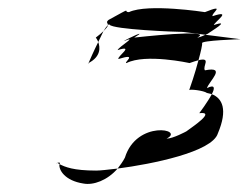

<svg xmlns="http://www.w3.org/2000/svg" viewBox="-20 -666 615 475"><path d="M121 -263C117 -260 120 -262 122 -263ZM122 -263C125 -264 129 -265 128 -261L127 -260ZM198 -510C197 -508 198 -508 199 -510ZM217 -573C217 -573 221 -568 223 -562C228 -572 232 -581 236 -589C232 -585 225 -579 217 -573ZM199 -510C202 -517 212 -540 223 -562C228 -549 230 -526 199 -510ZM127 -260C125 -245 141 -219 186 -212C211 -207 246 -220 271 -249C246 -246 227 -244 218 -244C161 -244 141 -253 127 -260ZM236 -589C240 -596 244 -601 247 -604C247 -601 244 -597 236 -589ZM249 -617C241 -611 247 -609 247 -604C249 -606 250 -606 251 -605C259 -593 416 -587 433 -587L488 -580C503 -586 517 -593 493 -582C501 -588 554 -619 509 -604C511 -612 557 -643 506 -626C501 -632 542 -658 487 -636C487 -636 346 -658 299 -636C282 -636 313 -652 249 -617ZM271 -542C273 -550 325 -580 286 -564C294 -570 350 -596 312 -573C312 -573 515 -596 468 -573C471 -573 480 -576 488 -580L575 -569C575 -569 476 -566 480 -559C481 -557 477 -538 471 -517C466 -516 458 -513 449 -510C449 -510 340 -534 293 -510C284 -510 324 -536 273 -520C269 -526 315 -556 271 -542ZM271 -249C277 -257 284 -266 289 -276C318 -370 439 -346 392 -323C408 -323 441 -341 441 -341C457 -353 515 -391 473 -386C473 -386 494 -414 504 -433C530 -423 544 -395 519 -336C505 -290 356 -260 271 -249ZM448 -443C450 -446 484 -442 492 -436L504 -433C512 -448 512 -458 492 -448C497 -465 542 -503 487 -492C480 -502 504 -525 471 -517C463 -486 450 -448 448 -443Z"/></svg>

Font: bitstorm
Style: obl
Weight: 400
Version: Version 0.2